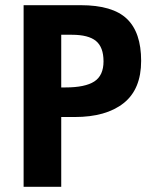

<svg xmlns="http://www.w3.org/2000/svg" viewBox="-20 -720 581 740"><path d="M268 -269H216V0H71V-700H291Q414 -700 469 -647.5Q524 -595 524 -485.5Q524 -376 456.5 -322.5Q389 -269 268 -269ZM257 -586H216V-383H232Q308 -383 343.5 -406Q379 -429 379 -483.5Q379 -538 350 -562Q321 -586 257 -586Z"/></svg>

Font: Gudea
Style: Bold
Weight: 700
Designer: Agustina Mingote
Foundry: Agustina Mingote
Version: Version 1.002